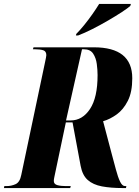

<svg xmlns="http://www.w3.org/2000/svg" viewBox="-64 -954 706 974"><path d="M-44 0 -42 -10H-31Q-6 -10 15.5 -20Q37 -30 44 -67L164 -636Q171 -668 171 -674Q171 -694 155.5 -699Q140 -704 114 -704H103L106 -714H412Q607 -714 607 -557Q607 -487 584.5 -442.5Q562 -398 528 -373.5Q494 -349 459 -339L502 -176Q514 -132 524 -94Q534 -56 545 -33Q556 -10 570 -10H577L575 0H560Q498 0 453 -8.5Q408 -17 381 -41Q354 -65 345 -113L304 -333H270L218 -86Q214 -66 211.5 -55Q209 -44 209 -36Q209 -20 226.5 -15Q244 -10 269 -10H295L292 0ZM294 -343Q354 -343 392.5 -401Q431 -459 431 -573Q431 -599 427 -629.5Q423 -660 408.5 -682Q394 -704 362 -704H352L271 -343ZM323 -782Q342 -801 363.5 -827.5Q385 -854 405 -882.5Q425 -911 439 -934H600L597 -924Q585 -913 554.5 -893Q524 -873 484.5 -850Q445 -827 404.5 -806.5Q364 -786 332 -774H321Z"/></svg>

Font: Noto Serif Display ExtraCondensed Black
Style: Italic
Weight: 900
Width: 2
Italic angle: -12°
Designer: Monotype Design Team
Foundry: Monotype Imaging Inc.
Version: Version 2.009